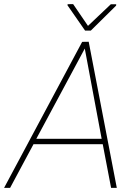

<svg xmlns="http://www.w3.org/2000/svg" viewBox="-55 -914 659 934"><path d="M444.8 -212.4H107.9L-5.9 0H-35.2L344.7 -710.4L376.5 -710.9L513.2 0H485.4ZM121.6 -238.8H439.5L357.4 -677.7ZM373 -788.1 483.9 -893.1H510.3L509.8 -886.7L386.7 -765.1H358.9L273.4 -888.2L273.9 -893.6L300.8 -894Z"/></svg>

Font: Roboto Thin
Style: Italic
Weight: 250
Italic angle: -12°
Designer: Google
Version: Version 2.134; 2016